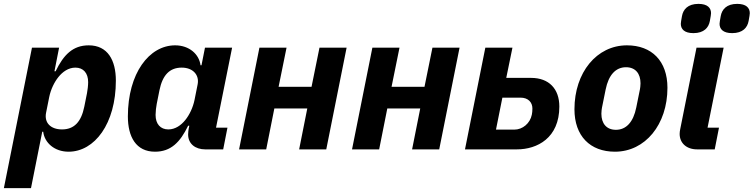

<svg xmlns="http://www.w3.org/2000/svg" viewBox="-46 -771 3890 991"><path d="M-26 200H114L172 -91H177C184 -34 235 12 308 12C442 12 552 -132 552 -355C552 -460 510 -537 412 -537C330 -537 282 -488 241 -403H235L259 -525H119ZM274 -103C216 -103 181 -137 192 -190L208 -270C216 -309 234 -347 256 -374C277 -400 307 -422 343 -422C384 -422 409 -394 409 -347C409 -331 406 -304 403 -290L389 -220C373 -141 336 -103 274 -103Z M1106 0 1128 -112H1069L1152 -525H1012L994 -434H989C982 -491 931 -537 858 -537C724 -537 614 -393 614 -170C614 -65 656 12 754 12C836 12 884 -37 925 -122H931L928 -107C927 -102 925 -88 925 -77C925 -28 963 0 1013 0ZM823 -103C782 -103 757 -131 757 -178C757 -194 760 -221 763 -235L777 -305C793 -384 830 -422 892 -422C950 -422 984 -384 974 -335L958 -255C950 -216 932 -178 910 -151C889 -125 859 -103 823 -103Z M1188 0H1328L1370 -211H1540L1498 0H1638L1743 -525H1603L1562 -323H1392L1433 -525H1293Z M1771 0H1911L1953 -211H2123L2081 0H2221L2326 -525H2186L2145 -323H1975L2016 -525H1876Z M2354 0H2622C2727 0 2841 -59 2841 -221C2841 -312 2788 -369 2695 -369H2567L2599 -525H2459ZM2514 -102 2547 -267H2641C2680 -267 2702 -243 2702 -211C2702 -198 2701 -189 2699 -179C2690 -134 2651 -102 2609 -102Z M3128 12C3284 12 3399 -128 3399 -318C3399 -456 3318 -537 3190 -537C3034 -537 2919 -397 2919 -207C2919 -69 3000 12 3128 12ZM3133 -101C3084 -101 3058 -134 3058 -184C3058 -197 3060 -209 3061 -215L3080 -309C3095 -384 3132 -424 3185 -424C3234 -424 3260 -391 3260 -341C3260 -328 3258 -316 3257 -310L3238 -216C3223 -141 3186 -101 3133 -101Z M3533 -600C3588 -600 3612 -629 3618 -663C3622 -686 3624 -696 3624 -703C3624 -730 3606 -751 3559 -751C3504 -751 3480 -722 3474 -688C3470 -665 3468 -655 3468 -648C3468 -621 3486 -600 3533 -600ZM3733 -600C3788 -600 3812 -629 3818 -663C3822 -686 3824 -696 3824 -703C3824 -730 3806 -751 3759 -751C3704 -751 3680 -722 3674 -688C3670 -665 3668 -655 3668 -648C3668 -621 3686 -600 3733 -600ZM3643 0 3665 -112H3606L3689 -525H3549L3465 -105C3463 -95 3462 -88 3462 -80C3462 -32 3498 0 3552 0Z"/></svg>

Font: LVC Sans
Style: Bold Italic
Weight: 700
Italic angle: -11.31°
Designer: Mike Abbink, Paul van der Laan, Pieter van Rosmalen
Foundry: Bold Monday
Version: Version 3.0